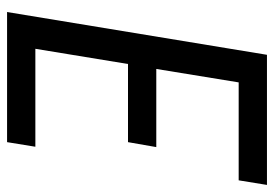

<svg xmlns="http://www.w3.org/2000/svg" viewBox="-136 -639 775 543"><g transform="rotate(90 251.5 -367.5)"><path d="M14 0 135 -735H503L490 -655H213L175 -422H396L382 -342H161L118 -80H395L382 0Z"/></g></svg>

Font: Iosevka Medium
Style: Italic
Weight: 500
Italic angle: -9°
Monospace: yes
Designer: Belleve Invis
Foundry: Belleve Invis
Version: Version 32.5.0; ttfautohint (v1.8.4)